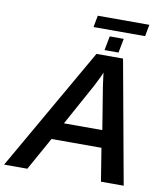

<svg xmlns="http://www.w3.org/2000/svg" viewBox="-125 -976 925 1056"><g transform="rotate(10 337.0 -448.0)"><path d="M202.1 -184.1 99.6 0H-30.3L364.3 -688H512.7L637.7 0H510.7L481 -184.1ZM420.4 -593.8Q416 -581.5 406.2 -561.5Q396.5 -541.5 382.3 -513.7L254.4 -280.8H468.8L430.2 -518.1Q426.3 -546.4 423.8 -565.4Q421.4 -584.5 420.4 -593.8ZM623 -896 610.8 -830.6H322.8L335 -896ZM497.6 -795.4 482.4 -716.3H404.3L419.4 -795.4Z"/></g></svg>

Font: Arimo SemiBold
Style: Italic
Weight: 600
Italic angle: -12°
Version: Version 1.33